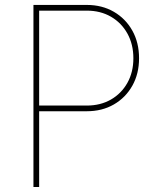

<svg xmlns="http://www.w3.org/2000/svg" viewBox="-20 -747 647 767"><path d="M113.6 0V-727.3H326.7Q387.8 -727.3 434.8 -699.9Q481.9 -672.6 508.7 -624.6Q535.5 -576.7 535.5 -514.2Q535.5 -452.4 508.7 -404.7Q481.9 -356.9 434.8 -329.7Q387.8 -302.6 326.7 -302.6H136.4V0ZM136.4 -325.3H326.7Q381.4 -325.3 423.3 -349.4Q465.2 -373.6 489 -416.2Q512.8 -458.8 512.8 -514.2Q512.8 -570 489 -612.9Q465.2 -655.9 423.3 -680.2Q381.4 -704.5 326.7 -704.5H136.4Z"/></svg>

Font: Inter UI Thin
Style: Regular
Weight: 100
Designer: Rasmus Andersson
Foundry: rsms
Version: 3.2;8d6f07862